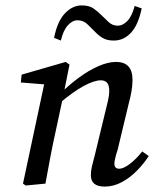

<svg xmlns="http://www.w3.org/2000/svg" viewBox="-20 -679 570 710"><path d="M316 -31Q316 -47 320 -64Q324 -81 331 -107L369 -264Q375 -287 379.5 -307.5Q384 -328 384 -342Q384 -365 375.5 -373.5Q367 -382 353 -382Q328 -382 288.5 -360.5Q249 -339 199 -296L202 -332Q234 -364 270.5 -391Q307 -418 343 -434Q379 -450 409 -450Q470 -450 470 -384Q470 -362 466 -340Q462 -318 456 -296L415 -125Q409 -107 406 -93.5Q403 -80 403 -74Q403 -55 421 -55Q436 -55 459 -72Q482 -89 506 -119L530 -102Q512 -74 486.5 -48Q461 -22 430.5 -5.5Q400 11 367 11Q316 11 316 -31ZM148 0 75 7 65 0 146 -380 169 -365 57 -374 60 -403 223 -450 237 -440 214 -325 186 -194Q175 -145 166 -97Q157 -49 148 0ZM180 -539Q192 -600 220 -629.5Q248 -659 282 -659Q309 -659 324.5 -648.5Q340 -638 352 -626Q367 -611 381.5 -597.5Q396 -584 416 -584Q434 -584 451 -601.5Q468 -619 478 -657L504 -648Q491 -586 464 -557.5Q437 -529 401 -529Q375 -529 359 -539Q343 -549 332 -561Q317 -576 302.5 -590Q288 -604 266 -604Q248 -604 231 -585.5Q214 -567 205 -529Z"/></svg>

Font: Lisu Bosa Medium
Style: Italic
Weight: 500
Italic angle: -19°
Designer: David Morse, Annie Olsen, Victor Gaultney, Frank Grießhammer (Latin)
Foundry: SIL International
Version: Version 2.000